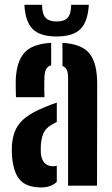

<svg xmlns="http://www.w3.org/2000/svg" viewBox="-20 -791 477 818"><path d="M31 -127.1Q30.5 -137.2 30.4 -150.2Q30.4 -163.2 30.9 -173.3Q33.8 -212.6 47.9 -241.2Q62 -269.8 91.3 -292Q120.6 -314.1 169.6 -334Q183 -339.9 196 -344.7Q209 -349.6 222 -353.8V-271.3Q217 -268.9 211.7 -266Q206.5 -263.1 201 -259.9Q174.1 -245.1 164.8 -222.7Q155.6 -200.3 154.1 -173.3Q153.6 -164 153.6 -155Q153.7 -145.9 154.2 -136.8Q156.7 -110.4 169.9 -96.6Q183.2 -82.7 206.6 -82.7Q213.7 -82.7 222 -85V-16.3Q198.2 7.5 155.7 7.5Q94.7 7.5 65.9 -23.5Q37.1 -54.6 31 -127.1ZM48.1 -377Q47.6 -386.6 47.1 -410.2Q46.6 -433.7 47.1 -451.1Q50.3 -528 83.6 -566Q117 -604 198 -608.5V-512.7Q183.7 -508.8 177.1 -497.5Q170.6 -486.2 169.5 -464.9Q169 -456.5 168.7 -439.6Q168.5 -422.7 168.7 -405.3Q169 -387.8 169.5 -377ZM270.1 0V-460.8Q270.1 -480.3 264.8 -492.5Q259.6 -504.7 246.1 -510.1V-608.5Q330.3 -603.5 362.4 -561.6Q394.5 -519.8 394.1 -431.8L393.3 0ZM221.2 -635.6Q151.4 -635.6 119.6 -666.9Q87.8 -698.1 83.9 -770.6H159.2Q159.3 -732.5 173.7 -716Q188.1 -699.5 221.2 -699.5Q254.3 -699.5 268.7 -716Q283.1 -732.5 283.2 -770.6H358.4Q354.2 -698.1 322.4 -666.9Q290.6 -635.6 221.2 -635.6Z"/></svg>

Font: Big Shoulders Stencil Display SC Thin
Style: Regular
Weight: 100
Designer: Patric King
Foundry: XO Type Co
Version: Version 2.001